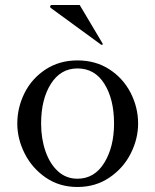

<svg xmlns="http://www.w3.org/2000/svg" viewBox="-20 -732 619 766"><path d="M49 -239Q49 -303 78 -361Q107 -419 162 -455Q217 -491 289 -491Q362 -491 417 -455Q472 -419 501.5 -361Q531 -303 531 -239Q531 -178 501.5 -119.5Q472 -61 416.5 -23.5Q361 14 289 14Q217 14 162.5 -23.5Q108 -61 78.5 -119.5Q49 -178 49 -239ZM435 -239Q435 -336 396.5 -397.5Q358 -459 289 -459Q222 -459 183 -397.5Q144 -336 144 -239Q144 -179 161.5 -128.5Q179 -78 211.5 -48.5Q244 -19 289 -19Q357 -19 396 -82.5Q435 -146 435 -239ZM383 -554 386 -553Q388 -553 389 -554Q390 -555 390 -556L389 -559L298 -712H187Q180 -712 180 -705Q180 -702 183 -700Z"/></svg>

Font: Shippori Mincho Medium
Style: Regular
Weight: 500
Designer: FONTDASU
Foundry: FONTDASU / Google Inc. / but / Adobe
Version: Version 3.110; ttfautohint (v1.8.3)